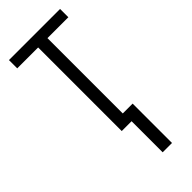

<svg xmlns="http://www.w3.org/2000/svg" viewBox="-233 -569 786 786"><g transform="rotate(-45 160.0 -176.0)"><path d="M308 -532V-484H187V-48H244V180H190V0H133V-484H12V-532Z"/></g></svg>

Font: Noto Sans Condensed Light
Style: Regular
Weight: 300
Width: 3
Designer: Monotype Design Team
Foundry: Monotype Imaging Inc.
Version: Version 2.013; ttfautohint (v1.8.4.7-5d5b)